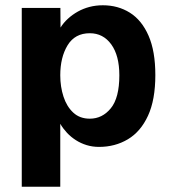

<svg xmlns="http://www.w3.org/2000/svg" viewBox="-20 -547 647 728"><path d="M62.5 161V-517H209L209.5 -442.5Q221 -461 237.8 -476.2Q254.5 -491.5 275 -503Q295.5 -514.5 319.5 -520.8Q343.5 -527 370 -527Q427.5 -527 472.5 -498.8Q517.5 -470.5 543.2 -411.8Q569 -353 569 -262.5Q569 -168.5 541.2 -108.2Q513.5 -48 465 -19Q416.5 10 355.5 10Q330.5 10 308.5 3.2Q286.5 -3.5 267.8 -15.5Q249 -27.5 234.2 -43.2Q219.5 -59 208.5 -77.5V161ZM320.5 -97Q368 -97 400.2 -136.5Q432.5 -176 432.5 -261.5Q432.5 -336.5 401.8 -378.8Q371 -421 320.5 -421Q264 -421 236.2 -375.2Q208.5 -329.5 208.5 -261.5Q208.5 -218 220.8 -180.5Q233 -143 257.8 -120Q282.5 -97 320.5 -97Z"/></svg>

Font: Public Sans Thin
Style: Bold
Weight: 700
Version: Version 2.001